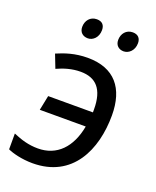

<svg xmlns="http://www.w3.org/2000/svg" viewBox="-138 -812 735 903"><g transform="rotate(20 229.0 -360.0)"><path d="M135 10C335 10 410 -157 410 -329C410 -464 346 -545 211 -545C147 -545 99 -528 59 -511L85 -444C120 -460 159 -472 202 -472C279 -472 321 -428 321 -327V-312H97L82 -238H312C292 -129 230 -64 135 -64C88 -64 50 -76 10 -93V-14C33 -3 82 10 135 10ZM358 -631C383 -631 409 -653 409 -690C409 -714 396 -730 369 -730C336 -730 316 -704 316 -673C316 -646 334 -631 358 -631ZM179 -631C204 -631 229 -653 229 -690C229 -714 217 -730 189 -730C156 -730 136 -704 136 -673C136 -646 154 -631 179 -631Z"/></g></svg>

Font: BC Sans
Style: Italic
Weight: 400
Italic angle: -12°
Designer: Monotype Design Team
Designer: Province of B.C.
Foundry: Monotype Imaging Inc.
Version: Version 2.000;GOOG;noto-source:20170915:90ef993387c0